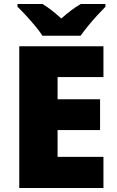

<svg xmlns="http://www.w3.org/2000/svg" viewBox="-20 -947 589 967"><path d="M501 0H77V-714H501V-559H270V-447H484V-292H270V-157H501ZM194 -767Q179 -790 156.5 -817Q134 -844 110.5 -869.5Q87 -895 68 -913V-927H194Q220 -911 241.5 -894Q263 -877 289 -854Q315 -877 338 -894.5Q361 -912 387 -927H511V-913Q494 -896 470.5 -870.5Q447 -845 424.5 -817.5Q402 -790 386 -767Z"/></svg>

Font: Noto Sans Khmer UI Black
Style: Regular
Weight: 900
Designer: Danh Hong and the Monotype Design Team
Foundry: Monotype Imaging Inc.
Version: Version 2.002; ttfautohint (v1.8.4.7-5d5b)